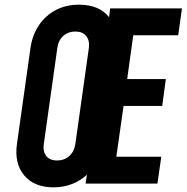

<svg xmlns="http://www.w3.org/2000/svg" viewBox="-20 -786 799 822"><path d="M209 16Q126.5 16 83.8 -35Q41 -86 52.5 -169L110.5 -581Q118.5 -636.5 146.8 -678.2Q175 -720 219 -743Q263 -766 318 -766Q404.5 -766 447 -712.5L451.5 -750H759L743 -635H550.5L524.5 -447.5H690L674.5 -332.5H509L478 -115H670.5L654 0H346.5L352 -38Q325 -12.5 288.5 1.8Q252 16 209 16ZM224.5 -99Q255.5 -99 276.8 -118.2Q298 -137.5 302.5 -169L360.5 -581Q364.5 -612.5 349 -631.8Q333.5 -651 302.5 -651Q271.5 -651 250.5 -631.8Q229.5 -612.5 225.5 -581L167.5 -169Q163 -137.5 178 -118.2Q193 -99 224.5 -99Z"/></svg>

Font: Mohave SemiBold
Style: Italic
Weight: 600
Italic angle: -8°
Designer: Gumpita Rahayu
Foundry: Tokotype
Version: Version 2.003